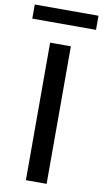

<svg xmlns="http://www.w3.org/2000/svg" viewBox="-133 -955 536 1000"><g transform="rotate(10 135.5 -454.5)"><path d="M189.6 -727.3V0H79.9V-727.3ZM303.6 -909.1V-834.5H-33.4V-909.1Z"/></g></svg>

Font: Inter Zeller Medium
Style: Regular
Weight: 500
Designer: Rasmus Andersson; Joe Bland
Foundry: zeller
Version: Version 3.015;git-dec3a8cb1